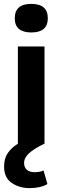

<svg xmlns="http://www.w3.org/2000/svg" viewBox="-20 -739 322 988"><path d="M141 -572Q56 -572 56 -645Q56 -719 141 -719Q226 -719 226 -645Q226 -572 141 -572ZM132 229Q79 229 40 202Q1 175 1 118Q1 76 20.5 48Q40 20 73 0H72V-500H209V0Q154 27 129 50Q104 73 104 100Q104 122 118 134.5Q132 147 158 147Q170 147 182.5 145Q195 143 204 138L224 208Q189 229 132 229Z"/></svg>

Font: Work Sans SemiBold
Style: Regular
Weight: 600
Designer: Wei Huang
Foundry: Wei Huang
Version: Version 2.010; ttfautohint (v1.8.3)